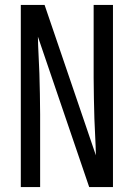

<svg xmlns="http://www.w3.org/2000/svg" viewBox="-20 -755 540 775"><path d="M64 0V-735H160Q212 -583 263.5 -431.5Q315 -280 367 -128Q367 -138 366.5 -147Q366 -156 366 -165L361 -276Q360 -317 359 -358.5Q358 -400 358 -441V-735H436V0H340L133 -607Q133 -597 133.5 -588Q134 -579 134 -570L139 -459Q140 -418 141 -376.5Q142 -335 142 -294V0Z"/></svg>

Font: Iosevka www.saffi
Style: Regular
Weight: 400
Monospace: yes
Designer: Belleve Invis
Foundry: Belleve Invis
Version: Version 22.0.2; ttfautohint (v1.8.3)